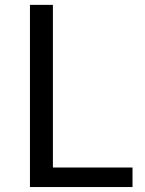

<svg xmlns="http://www.w3.org/2000/svg" viewBox="-20 -753 583 773"><path d="M100.6 0V-733.4H193V-78.6H513.5V0Z"/></svg>

Font: Shanggu Sans SC VF
Style: Regular
Weight: 250
Designer: GuiWonder
Version: Version 1.021